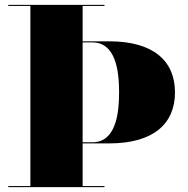

<svg xmlns="http://www.w3.org/2000/svg" viewBox="-20 -770 774 790"><path d="M14 -4.5V0H410V-4.5H320V-180H430C610 -180 700 -260 700 -390C700 -520 610 -600 430 -600H320V-745.5H410V-750H14V-745.5H105V-4.5ZM360 -595.5C456 -595.5 470 -479 470 -390C470 -301 456 -184.5 360 -184.5H320V-595.5Z"/></svg>

Font: Bodoni* 36pt Fatface
Style: Regular
Weight: 900
Version: Version 2.3